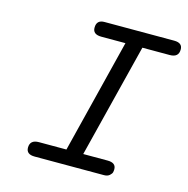

<svg xmlns="http://www.w3.org/2000/svg" viewBox="-94 -701 777 792"><g transform="rotate(15 295.0 -305.5)"><path d="M85.9 -28.8Q85.9 -62 124 -62H241.2L362.8 -548.8H259.8Q222.7 -548.8 223.1 -578.1Q223.1 -611.3 257.8 -610.8H554.2Q590.3 -610.8 589.8 -582Q589.8 -548.8 551.8 -548.8H435.1L313 -62H417Q453.1 -62 453.1 -34.2Q453.1 -28.3 451.7 -21.7Q450.2 -15.1 441.7 -7.6Q433.1 0 418 0H122.1Q85.9 0 85.9 -28.8Z"/></g></svg>

Font: CMU Typewriter Text
Style: Italic
Weight: 500
Italic angle: -14.04°
Version: Version 0.7.0